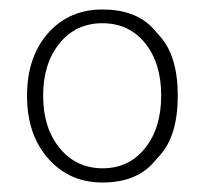

<svg xmlns="http://www.w3.org/2000/svg" viewBox="-20 -827 435 405"><path d="M84 -490Q37 -541 37 -625Q37 -709 84 -760Q128 -807 196 -807Q264 -807 301 -769Q309 -760 317 -751Q355 -709 355 -625Q355 -541 317 -499Q309 -490 301 -481Q264 -442 196 -442Q128 -442 84 -490ZM106 -514.5Q141 -472 196.5 -472Q252 -472 286 -514.5Q320 -557 320 -625.5Q320 -694 286 -736Q252 -778 196 -778Q140 -778 105.5 -735.5Q71 -693 71 -625Q71 -557 106 -514.5Z"/></svg>

Font: Resource Han Rounded KR ExtraLight
Style: Regular
Weight: 250
Designer: Cyano Hao (round all glyphs); Ryoko NISHIZUKA 西塚涼子 (kana, bopomofo & ideographs); Paul D. Hunt (Latin, Greek & Cyrillic)
Foundry: Cyano Hao
Version: 0.990